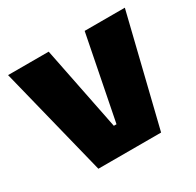

<svg xmlns="http://www.w3.org/2000/svg" viewBox="-114 -621 766 749"><g transform="rotate(-30 268.5 -246.0)"><path d="M276 -115 350.5 -492.5H531.5L410.5 0H128L5.5 -492.5H188.5L264 -115Z"/></g></svg>

Font: Anek Bangla Medium ExtraBold
Style: Regular
Weight: 800
Version: Version 1.003